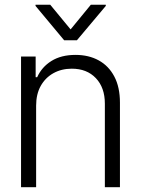

<svg xmlns="http://www.w3.org/2000/svg" viewBox="-20 -782 589 802"><path d="M130.9 -340.8V0H67.9V-545.9H128.9V-459.5H135.3Q154.3 -502 194.8 -527.3Q235.4 -552.7 295.4 -552.7Q350.6 -552.7 392.3 -529.8Q434.1 -506.8 457.5 -462.4Q481 -418 481 -353V0H418V-349.1Q418 -416 380.4 -455.6Q342.8 -495.1 279.8 -495.1Q236.8 -495.1 203.1 -476.3Q169.4 -457.5 150.1 -423.1Q130.9 -388.7 130.9 -340.8ZM189.9 -762.2 274.9 -659.2 359.4 -762.2H421.9V-757.3L301.3 -613.8H248L128.4 -757.3V-762.2Z"/></svg>

Font: Inter Tight Light
Style: Regular
Weight: 300
Designer: Rasmus Andersson
Foundry: rsms
Version: Version 3.004